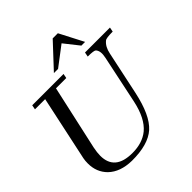

<svg xmlns="http://www.w3.org/2000/svg" viewBox="-244 -1061 1240 1240"><g transform="rotate(-45 376.0 -441.5)"><path d="M524 -690H752L746 -659Q686 -659 675 -649Q643 -623 633 -572L570 -275Q534 -107 463 -43Q392 20 244 19Q140 17 82 -39Q30 -91 30 -170Q30 -195 34 -215L129 -659H36L42 -690H328L322 -659H228L130 -217Q122 -177 122 -149Q122 -14 282 -14Q373 -14 431 -61Q497 -116 524 -244L593 -572Q605 -626 583 -650Q574 -659 518 -659ZM488 -902 573 -738H539L459 -839L326 -738H288L441 -902Z"/></g></svg>

Font: GFS Didot
Style: Italic
Weight: 400
Italic angle: -12°
Designer: Takis Katsoulidis and George D. Matthiopoulos
Foundry: George Matthiopoulos and Takis Katsoulidis
Version: Version 1.0